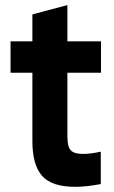

<svg xmlns="http://www.w3.org/2000/svg" viewBox="-20 -721 444 747"><path d="M272.9 5.9Q181.2 5.9 143.6 -36.9Q106 -79.6 106 -171.9V-438H21V-560.1H106V-665L242.2 -701.2V-560.1H373V-438H242.2V-189.9Q242.2 -150.4 255.4 -136.2Q268.6 -122.1 303.2 -122.1Q332.5 -122.1 372.1 -130.9V-4.9Q315.4 5.9 272.9 5.9Z"/></svg>

Font: TASA Explorer
Style: Bold
Weight: 700
Designer: Weizhong Zhang
Foundry: Local Remote
Version: Version 1.000;Glyphs 3.1.2 (3151)